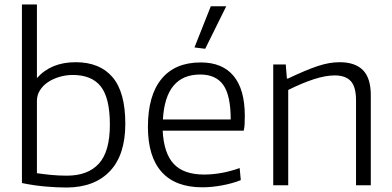

<svg xmlns="http://www.w3.org/2000/svg" viewBox="-20 -828 1753 858"><path d="M279 10Q234 10 183 5.5Q132 1 78 -10V-808H145V-479Q208 -550 318 -550Q426 -550 483 -483Q540 -416 540 -275Q540 -136 471.5 -63.5Q403 9 279 10ZM279 -43Q373 -43 422 -97Q471 -151 471 -271Q471 -390 430.5 -441.5Q390 -493 305 -493Q275 -493 246 -484.5Q217 -476 194.5 -461Q172 -446 158.5 -424.5Q145 -403 145 -377V-54Q172 -50 206.5 -46.5Q241 -43 279 -43Z M849 -616 922 -800H991L897 -610ZM884 9Q764 9 702.5 -59.5Q641 -128 641 -261Q641 -401 701.5 -475Q762 -549 877 -549Q974 -549 1024 -488.5Q1074 -428 1074 -310Q1074 -287 1073 -271Q1072 -255 1069 -244H707Q712 -143 756.5 -95.5Q801 -48 892 -48Q929 -48 969 -55Q1009 -62 1051 -77L1056 -23Q1018 -8 972 0.5Q926 9 884 9ZM875 -495Q719 -495 708 -294H1011Q1011 -401 978 -448Q945 -495 875 -495Z M1201 -540H1257L1262 -477H1267Q1307 -496 1340 -510Q1373 -524 1400.5 -533Q1428 -542 1451.5 -546Q1475 -550 1498 -550Q1567 -550 1602 -514.5Q1637 -479 1637 -403V0H1571V-380Q1571 -440 1547.5 -465.5Q1524 -491 1476 -491Q1434 -491 1381 -473.5Q1328 -456 1268 -426V0H1201Z"/></svg>

Font: Plata Sans Light
Style: Regular
Weight: 300
Designer: Pablo Impallari, Andres Torresi, & Cristiano Sobral
Foundry: Pablo Impallari, Andres Torresi, & Cristiano Sobral
Version: Version 1.00;December 28, 2019;FontCreator 12.0.0.2547 64-bi